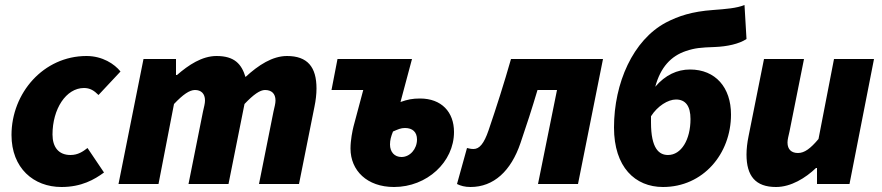

<svg xmlns="http://www.w3.org/2000/svg" viewBox="-20 -736 3526 768"><path d="M226 12C306 12 358 -18 396 -46L330 -144C312 -130 292 -116 262 -116C214 -116 190 -148 190 -198C190 -300 244 -384 316 -384C340 -384 356 -374 374 -356L462 -450C438 -480 390 -512 326 -512C154 -512 26 -364 26 -196C26 -64 114 12 226 12Z M454 0H614L676 -320C712 -358 738 -376 760 -376C784 -376 800 -362 800 -334C800 -322 796 -308 792 -290L734 0H894L958 -320C994 -358 1020 -376 1040 -376C1066 -376 1082 -362 1082 -334C1082 -322 1078 -308 1074 -290L1016 0H1176L1238 -310C1243 -334 1246 -360 1246 -382C1246 -468 1210 -512 1128 -512C1070 -512 1014 -476 962 -428C946 -480 918 -512 846 -512C788 -512 734 -476 688 -436H684V-500H554Z M1556 12C1688 12 1796 -88 1796 -208C1796 -288 1746 -342 1660 -342C1630 -342 1610 -338 1582 -328L1628 -500H1330L1306 -376H1433L1394 -230C1390 -214 1382 -176 1382 -142C1382 -54 1448 12 1556 12ZM1586 -108C1558 -108 1540 -128 1540 -158C1540 -176 1544 -190 1552 -210C1573 -219 1583 -224 1600 -224C1630 -224 1648 -208 1648 -178C1648 -140 1620 -108 1586 -108Z M1862 12C1955 12 2024 -52 2062 -164C2086 -234 2108 -302 2130 -376H2208L2132 0H2292L2392 -500H2024C1996 -402 1966 -308 1934 -214C1916 -162 1898 -140 1874 -140C1864 -140 1856 -142 1848 -144L1808 0C1822 7 1839 12 1862 12Z M2584 -246C2584 -255 2584 -263 2584 -271C2610 -312 2652 -338 2684 -338C2722 -338 2742 -312 2742 -260C2742 -177 2705 -116 2652 -116C2616 -116 2584 -142 2584 -246ZM2632 12C2792 12 2904 -120 2904 -278C2904 -386 2842 -458 2740 -458C2689 -458 2641 -436 2601 -389C2622 -467 2664 -512 2724 -532C2760 -544 2782 -546 2840 -548C2888 -550 2936 -560 2966 -580L2958 -716C2926 -703 2884 -700 2832 -696C2748 -690 2694 -672 2644 -646C2512 -576 2436 -404 2436 -226C2436 -68 2520 12 2632 12Z M3084 12C3144 12 3202 -24 3244 -64H3248V0H3378L3476 -500H3316L3254 -180C3222 -142 3198 -124 3172 -124C3146 -124 3130 -138 3130 -166C3130 -178 3134 -192 3138 -210L3196 -500H3036L2974 -190C2969 -166 2966 -140 2966 -118C2966 -32 3002 12 3084 12Z"/></svg>

Font: Source Sans Pro Black
Style: Italic
Weight: 900
Italic angle: -11°
Designer: Paul D. Hunt
Foundry: Adobe Systems Incorporated
Version: Version 3.006;hotconv 1.0.111;makeotfexe 2.5.65597